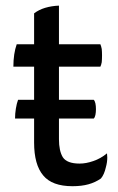

<svg xmlns="http://www.w3.org/2000/svg" viewBox="-20 -639 418 679"><path d="M311.5 -219.7Q315.4 -223.6 317.4 -232.4Q319.3 -242.2 319.3 -252.9Q319.3 -264.6 317.4 -273.4Q315.4 -282.2 311.5 -286.1Q270.5 -286.1 188.5 -286.1Q188.5 -315.4 188.5 -403.3Q224.6 -403.3 335 -403.3Q337.9 -409.2 339.8 -418.9Q340.8 -429.7 340.8 -443.4Q340.8 -456.1 339.8 -465.8Q337.9 -475.6 335 -482.4Q286.1 -482.4 188.5 -482.4Q188.5 -516.6 188.5 -619.1Q163.1 -618.2 139.6 -611.3Q117.2 -604.5 100.6 -591.8Q100.6 -555.7 100.6 -482.4Q85.9 -482.4 39.1 -482.4Q33.2 -465.8 30.3 -446.3Q27.3 -425.8 27.3 -403.3Q51.8 -403.3 100.6 -403.3Q100.6 -374 100.6 -286.1Q86.9 -286.1 43.9 -286.1Q39.1 -273.4 36.1 -254.9Q33.2 -237.3 33.2 -219.7Q55.7 -219.7 100.6 -219.7Q100.6 -199.2 100.6 -134.8Q100.6 -56.6 132.8 -18.6Q164.1 19.5 236.3 19.5Q268.6 19.5 293 12.7Q317.4 5.9 336.9 -7.8Q348.6 -21.5 354.5 -47.9Q359.4 -65.4 359.4 -82Q359.4 -89.8 358.4 -96.7Q335.9 -78.1 309.6 -69.3Q284.2 -60.5 261.7 -60.5Q216.8 -60.5 202.1 -83Q188.5 -105.5 188.5 -146.5Q188.5 -170.9 188.5 -219.7Q218.8 -219.7 311.5 -219.7Z"/></svg>

Font: cl
Style: Regular
Weight: 400
Designer: Mitja Miklavcic
Version: Version 1.0